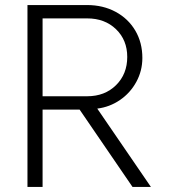

<svg xmlns="http://www.w3.org/2000/svg" viewBox="-20 -742 708 762"><path d="M485 -516Q485 -583 440.5 -626Q396 -669 326 -669H149V-360H326Q396 -360 440.5 -404Q485 -448 485 -516ZM506 0 296 -307H149V0H89V-722H325Q389 -722 439 -695Q489 -668 517 -620.5Q545 -573 545 -512Q545 -461 521 -417Q497 -373 456 -345Q415 -317 366 -311L579 0Z"/></svg>

Font: SUITE Light
Style: Regular
Weight: 300
Designer: Sun
Foundry: Sun
Version: Version 2.040